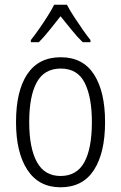

<svg xmlns="http://www.w3.org/2000/svg" viewBox="-20 -785 514 815"><path d="M426 -267Q426 -136 378.5 -63Q331 10 237 10Q145 10 96.5 -63.5Q48 -137 48 -267Q48 -399 96 -470.5Q144 -542 238 -542Q332 -542 379 -469Q426 -396 426 -267ZM104 -267Q104 -157 136.5 -97.5Q169 -38 237 -38Q306 -38 338 -96.5Q370 -155 370 -267Q370 -373 339.5 -433.5Q309 -494 238 -494Q168 -494 136 -435.5Q104 -377 104 -267ZM264 -765Q276 -742 294.5 -713.5Q313 -685 332 -658Q351 -631 364 -615V-606H331Q308 -628 284 -658Q260 -688 237 -716Q215 -688 190.5 -657.5Q166 -627 145 -606H111V-615Q127 -635 145.5 -661.5Q164 -688 181.5 -715.5Q199 -743 210 -765Z"/></svg>

Font: Noto Sans Telugu Condensed Light
Style: Regular
Weight: 300
Width: 3
Designer: Jelle Bosma - Monotype Design Team
Foundry: Monotype Imaging Inc.
Version: Version 2.005; ttfautohint (v1.8.4.7-5d5b)